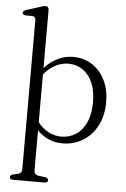

<svg xmlns="http://www.w3.org/2000/svg" viewBox="-63 -776 690 1055"><g transform="rotate(5 282.5 -249.0)"><path d="M163 -713V171Q163 183.5 169 190.5Q175 197.5 185.5 199.5L225 204.5Q233 206.5 237.5 210.2Q242 214 242 220Q242 226.5 237 230.2Q232 234 223 234H49.5Q41 234 36 230.2Q31 226.5 31 220Q31 214 35.5 210.5Q40 207 48 204.5L72.5 199.5Q83.5 197 89.5 190.2Q95.5 183.5 95.5 171V-649.5Q95.5 -660.5 91.2 -665.5Q87 -670.5 78.5 -671.5L38 -672Q31 -673 27 -676.5Q23 -680 23 -685Q23 -695.5 40 -701.5L112.5 -724.5Q122.5 -728 130.5 -730.2Q138.5 -732.5 144.5 -732.5Q153.5 -732.5 158.2 -727.5Q163 -722.5 163 -713ZM143 -330 133.5 -355Q169.5 -408.5 218.2 -438Q267 -467.5 322 -467.5Q380.5 -467.5 425.8 -437.8Q471 -408 496.8 -356Q522.5 -304 522.5 -236.5Q522.5 -160 493 -104.5Q463.5 -49 413.5 -19Q363.5 11 302.5 11Q245 11 198.8 -19Q152.5 -49 127 -101.5L141 -129Q166.5 -79 207 -52.2Q247.5 -25.5 293.5 -25.5Q338 -25.5 373.5 -48.8Q409 -72 429.8 -117.5Q450.5 -163 450.5 -228.5Q450.5 -292.5 430.8 -337Q411 -381.5 376.5 -404.8Q342 -428 298 -428Q253 -428 213.5 -402.5Q174 -377 143 -330Z"/></g></svg>

Font: Fraunces 48pt Soft Wonky Light
Style: Regular
Weight: 300
Version: Version 1.000;[b76b70a41]